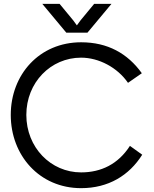

<svg xmlns="http://www.w3.org/2000/svg" viewBox="-20 -966 800 999"><path d="M402 13C544 13 652 -53 720 -161L656 -207C595 -112 506 -69 402 -69C244 -69 117 -199 117 -368C117 -537 244 -666 402 -666C494 -666 591 -615 646 -535L718 -585C644 -688 540 -746 402 -746C185 -746 36 -578 36 -368C36 -158 185 13 402 13ZM200 -946 325 -796H435L560 -946H470L399 -860L380 -834L361 -860L290 -946Z"/></svg>

Font: Kreadon Medium
Style: Regular
Weight: 500
Designer: kohakuno
Foundry: StudioGnu
Version: Version 1.000;Glyphs 3.1.2 (3151)